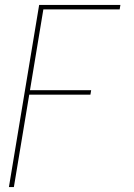

<svg xmlns="http://www.w3.org/2000/svg" viewBox="-20 -540 540 775"><path d="M16 215 138 -520H466L463 -502H155L101 -176H348L345 -158H98L36 215Z"/></svg>

Font: Iosevka Curly Thin
Style: Italic
Weight: 100
Italic angle: -9°
Monospace: yes
Designer: Belleve Invis
Foundry: Belleve Invis
Version: Version 22.1.2; ttfautohint (v1.8.4)